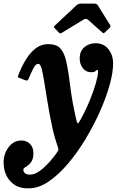

<svg xmlns="http://www.w3.org/2000/svg" viewBox="-116 -782 664 1066"><path d="M390 -381Q361 -381 343.5 -404Q326 -427 326.5 -459.5Q327 -499 353 -520.5Q379 -542 414.5 -542Q459.5 -542 485.8 -509.2Q512 -476.5 512 -429Q512 -379 492.5 -309.2Q473 -239.5 438.5 -162.2Q404 -85 359 -10.2Q314 64.5 262.2 125.8Q210.5 187 156 224.5Q101.5 262 49 263.5Q0.5 266 -31.8 246.2Q-64 226.5 -80.2 192.8Q-96.5 159 -96 118.5Q-96 88 -83.5 60.5Q-71 33 -49 15.5Q-27 -2 2 -2Q31 -2 50.2 16.5Q69.5 35 69.5 69.5Q69 96.5 60.5 111.8Q52 127 41 135Q30 143 21.8 148.2Q13.5 153.5 13.5 160.5Q13.5 172 22.5 179.8Q31.5 187.5 50 187.5Q84 187.5 123.2 152.5Q162.5 117.5 197 69.5Q206 57 207.8 52.8Q209.5 48.5 204.5 31.5Q185.5 -21.5 171.8 -86.8Q158 -152 147.8 -215.8Q137.5 -279.5 129.2 -330Q121 -380.5 114 -405Q111.5 -412.5 107.5 -420Q103.5 -427.5 94.5 -427.5Q82.5 -427.5 70 -403.8Q57.5 -380 43 -345.5Q40 -337 36.2 -335.5Q32.5 -334 24.5 -336.5L-7 -349Q-18 -352 -16.8 -356.5Q-15.5 -361 -12 -371Q5.5 -415.5 29 -453.2Q52.5 -491 82.8 -514Q113 -537 150 -537Q197.5 -537 218 -514.5Q238.5 -492 249 -452.5Q262.5 -398 273 -310.2Q283.5 -222.5 306.5 -121Q311.5 -97 316.2 -97.8Q321 -98.5 330.5 -116.5Q361.5 -172.5 383.2 -226.2Q405 -280 416.8 -322.2Q428.5 -364.5 428.5 -386.5Q428.5 -394 425 -394Q420 -394 414.2 -387.5Q408.5 -381 390 -381ZM209.5 -602.5 187.5 -626Q182.5 -631.5 183.2 -633.8Q184 -636 190.5 -642L309.5 -753.5Q318.5 -762 337.5 -762H405Q421 -762 426.5 -753.5L496 -641.5Q500 -635 492.5 -627.5L467.5 -603Q460.5 -597 458.5 -597.5Q456.5 -598 451 -602.5L372.5 -672.5Q361.5 -682 347.5 -673L227 -599.5Q220 -595.5 216.8 -596.8Q213.5 -598 209.5 -602.5Z"/></svg>

Font: Besley* Narrow
Style: Bold Italic
Weight: 700
Width: 4
Italic angle: -13°
Designer: Owen Earl
Foundry: indestructible type*
Version: Version 3.000; ttfautohint (v1.8.3)